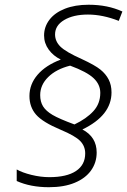

<svg xmlns="http://www.w3.org/2000/svg" viewBox="-20 -781 531 802"><path d="M103 -379.9Q103 -429.2 137 -468.8Q170.9 -508.3 233.9 -532.2Q202.6 -547.4 183.3 -574Q164.1 -600.6 164.1 -632.8Q164.1 -668.9 186.5 -698.5Q209 -728 251.2 -744.6Q293.5 -761.2 350.1 -761.2Q429.7 -761.2 491.2 -732.9L476.1 -693.8Q408.7 -720.2 347.2 -720.2Q286.6 -720.2 248.3 -697.5Q210 -674.8 210 -637.2Q210 -608.4 232.4 -586.2Q254.9 -564 321.8 -534.2Q376.5 -508.8 399.2 -490.5Q421.9 -472.2 433.8 -449Q445.8 -425.8 445.8 -395Q445.8 -298.8 324.2 -240.2Q383.8 -209 383.8 -144Q383.8 -102.1 360.4 -69.1Q336.9 -36.1 292.2 -17.6Q247.6 1 184.1 1Q107.4 1 49.8 -24.9V-73.2Q72.8 -60.1 111.3 -50.5Q149.9 -41 186 -41Q258.8 -41 297.4 -66.7Q335.9 -92.3 335.9 -140.1Q335.9 -170.4 315.2 -191.9Q294.4 -213.4 233.9 -238.8Q158.2 -270.5 130.6 -302.2Q103 -334 103 -379.9ZM272.9 -506.8Q214.8 -492.2 181.4 -459.2Q147.9 -426.3 147.9 -383.8Q147.9 -356 159.9 -336.7Q171.9 -317.4 199.5 -301Q227.1 -284.7 291 -261.2Q341.3 -285.2 370.1 -316.7Q398.9 -348.1 398.9 -393.1Q398.9 -428.2 370.8 -454.6Q342.8 -481 272.9 -506.8Z"/></svg>

Font: CAA NEO Sans Light
Style: Italic
Weight: 300
Italic angle: -12°
Version: Version 1.10